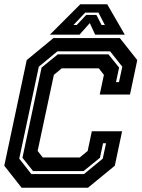

<svg xmlns="http://www.w3.org/2000/svg" viewBox="-20 -878 662 898"><path d="M81 0 0 -103 105 -597 230 -700H540.5L622 -597L588 -436H446.5L466 -528L442 -558.5H269L232 -528L156 -172L180 -141.5H353L390 -172L409.5 -264H551L517 -103L391.5 0ZM126.5 -64H373L460.5 -136L476 -208H462L447.5 -140L371 -78H134.5L85 -140L174.5 -562L250.5 -624H487L537 -562L522.5 -494H536.5L552 -566L495 -638H248.5L161.5 -566L70 -136ZM355.5 -858H481.5L563.5 -716H425L400 -770L352 -716H213.5ZM378.5 -819 323.5 -761H339L383 -808H431L455 -761H470.5L440.5 -819Z"/></svg>

Font: Tourney Thin
Style: Italic
Weight: 100
Italic angle: -12°
Designer: Tyler Finck
Foundry: Etcetera Type Co
Version: Version 1.015